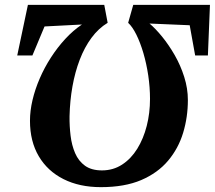

<svg xmlns="http://www.w3.org/2000/svg" viewBox="-20 -763 885 791"><path d="M845 -743 836.5 -534.5H784L761.5 -659L596 -666Q620.5 -645.5 648 -611.8Q675.5 -578 699.8 -535.8Q724 -493.5 739 -446Q754 -398.5 754 -351Q754 -280.5 734.5 -216Q715 -151.5 672.5 -101Q630 -50.5 561.8 -21.2Q493.5 8 395.5 8Q307.5 8 241.8 -25Q176 -58 139.8 -119.2Q103.5 -180.5 103.5 -265.5Q103.5 -306.5 114 -351Q124.5 -395.5 143.8 -440Q163 -484.5 189.8 -526Q216.5 -567.5 248.8 -602.5Q281 -637.5 317.5 -662L163.5 -654L113.5 -534.5H51L95 -743H409.5L423.5 -669Q385.5 -646 356.8 -607Q328 -568 308.5 -517Q289 -466 278.5 -407Q268 -348 266.5 -284Q266 -243.5 270.8 -204Q275.5 -164.5 289.5 -132Q303.5 -99.5 330.2 -80.2Q357 -61 400 -61Q446.5 -61 483.2 -85Q520 -109 545.5 -150.2Q571 -191.5 584.5 -244.2Q598 -297 598 -355.5Q598 -403 590.8 -451.8Q583.5 -500.5 570.8 -544Q558 -587.5 541.8 -620.2Q525.5 -653 508 -669L529 -743Z"/></svg>

Font: Merriweather 36pt ExtraBold
Style: Italic
Weight: 800
Italic angle: -7.8°
Version: Version 2.101